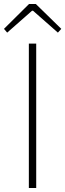

<svg xmlns="http://www.w3.org/2000/svg" viewBox="-35 -945 328 965"><path d="M110 0H147V-726H110ZM-15 -800 1 -781 126 -891H131L256 -781L273 -800L145 -925H111Z"/></svg>

Font: Kinto Sans Thin
Style: Regular
Weight: 100
Designer: Authors: Ryoko NISHIZUKA  (kana & ideographs); Paul D. Hunt (Latin, Greek & Cyrillic); Wenlong ZHANG  (bopomofo); Sandol
Foundry: Adobe Systems Incorporated, ookami Inc.
Version: Version 0.001